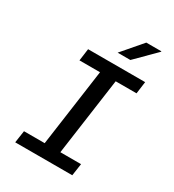

<svg xmlns="http://www.w3.org/2000/svg" viewBox="-210 -1008 1019 1125"><g transform="rotate(30 300.0 -445.0)"><path d="M71 0 83 -82H223L296 -604H157L168 -686H554L543 -604H402L329 -82H469L457 0ZM328 -755 444 -890H546V-887L414 -755Z"/></g></svg>

Font: Chivo Mono
Style: Italic
Weight: 400
Italic angle: -8.05°
Monospace: yes
Version: Version 1.008